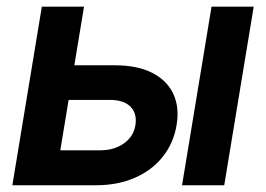

<svg xmlns="http://www.w3.org/2000/svg" viewBox="-20 -549 789 569"><path d="M163.1 -355.5H320.8Q386.7 -355.5 430.4 -333.5Q474.1 -311.5 493.2 -271.7Q512.2 -231.9 503.4 -178.7Q494.6 -125.5 462.9 -85.2Q431.2 -44.9 380.4 -22.5Q329.6 0 264.2 0H16.6L104 -529.3H229L158.7 -103.5H276.4Q318.4 -103.5 347.2 -124Q376 -144.5 381.3 -178.2Q386.7 -212.4 366.9 -232.7Q347.2 -252.9 305.2 -252.9H145.5ZM519.5 0 606.9 -529.3H731.9L644.5 0Z"/></svg>

Font: Inter 24pt SemiBold
Style: Italic
Weight: 600
Italic angle: -9.3988°
Designer: Rasmus Andersson
Foundry: rsms
Version: Version 4.001;git-66647c0bb